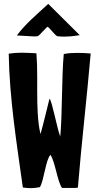

<svg xmlns="http://www.w3.org/2000/svg" viewBox="-20 -973 512 991"><path d="M174 -786C184 -789 216 -830 226 -835C239 -827 267 -786 277 -786C290 -784 302 -784 314 -784C359 -784 390 -793 392 -791L229 -953C170 -898 112 -851 67 -790C127 -787 144 -785 156 -785C162 -785 166 -785 174 -786ZM137 -2C156 -2 169 -4 186 -7C207 -41 216 -149 240 -173H241C265 -136 277 -34 300 -3H348C361 -3 373 -2 382 -5C401 -237 428 -465 448 -696L447 -697C425 -699 403 -700 380 -700C356 -700 332 -699 309 -694V-693C298 -576 302 -383 291 -268C275 -308 248 -454 236 -463C235 -462 235 -461 234 -458C219 -398 206 -341 189 -281C174 -343 172 -424 172 -505C172 -529 172 -553 172 -577C172 -621 171 -662 168 -698C144 -699 117 -701 90 -701C67 -701 45 -699 25 -696V-695C29 -464 66 -233 98 -5H99C114 -3 126 -2 137 -2Z"/></svg>

Font: HEYCLAY
Style: Regular
Weight: 400
Designer: Marcelo Magalhaes
Foundry: Marcelo Magalhães
Version: Version 1.300;hotconv 1.0.109;makeotfexe 2.5.65596